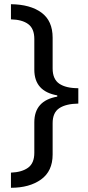

<svg xmlns="http://www.w3.org/2000/svg" viewBox="-20 -734 420 912"><path d="M32 86Q84 84 113.5 62.5Q143 41 143 -8V-153Q143 -256 252 -275V-281Q143 -300 143 -403V-549Q143 -598 114 -619.5Q85 -641 32 -642V-714Q124 -713 177 -674Q230 -635 230 -555V-409Q230 -358 261.5 -336.5Q293 -315 352 -315V-242Q293 -241 261.5 -220Q230 -199 230 -149V0Q230 79 175 118.5Q120 158 32 158Z"/></svg>

Font: Noto Sans Cypro Minoan
Style: Regular
Weight: 400
Designer: David Williams
Foundry: David Williams
Version: Version 1.503; ttfautohint (v1.8.4.7-5d5b)